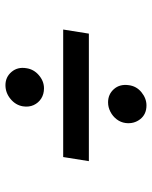

<svg xmlns="http://www.w3.org/2000/svg" viewBox="54 -641 560 708"><g transform="rotate(-90 334.0 -287.0)"><path d="M579.1 -334 564 -239.3H93.8L108.9 -334ZM299.3 -26.9Q266.6 -26.9 248.5 -50Q230.5 -73.2 234.4 -104Q236.8 -122.1 248 -136.7Q259.3 -151.4 275.9 -159.9Q292.5 -168.5 310.5 -168.5Q340.3 -168.5 359.4 -147Q378.4 -125.5 374 -92.8Q370.6 -64 347.9 -45.4Q325.2 -26.9 299.3 -26.9ZM362.3 -404.8Q340.8 -404.8 324.7 -415Q308.6 -425.3 300.5 -442.9Q292.5 -460.4 295.9 -482.4Q300.3 -509.3 323 -528.1Q345.7 -546.9 374 -546.9Q403.8 -546.9 422.9 -524.4Q441.9 -502 436.5 -469.7Q432.6 -442.4 410.6 -423.6Q388.7 -404.8 362.3 -404.8Z"/></g></svg>

Font: Inter Medium
Style: Italic
Weight: 500
Italic angle: -9.3988°
Designer: Rasmus Andersson
Foundry: rsms
Version: Version 4.001;git-66647c0bb